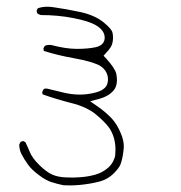

<svg xmlns="http://www.w3.org/2000/svg" viewBox="-20 -440 540 574"><path d="M37.6 -7.8Q37.6 7.3 43.9 20Q52.2 36.1 63.5 51.8Q74.2 66.9 95.7 83Q117.7 99.6 134.5 104.7Q151.4 109.9 169.4 113.8Q176.8 114.3 189.7 114.3Q202.6 114.3 219.2 112.8Q249 109.9 274.4 103.5Q301.3 97.2 320.8 77.6Q335.9 62.5 340.3 51.3Q345.7 37.6 349.1 11.2Q350.1 5.4 350.1 1.2Q350.1 -2.9 349.9 -8.1Q349.6 -13.2 347.7 -22Q345.7 -30.8 341.8 -40Q330.6 -67.9 314 -85.9Q296.9 -104 272.9 -121.1L249.5 -137.2L276.9 -144.5Q301.8 -151.4 315.9 -165.5Q326.2 -175.8 328.1 -187.5Q329.6 -194.3 329.6 -199.7Q329.6 -210 327.6 -219.7Q323.7 -235.8 297.9 -264.6L289.6 -273.4L297.9 -282.7Q314.5 -299.8 316.4 -313Q317.9 -320.3 317.9 -327.6Q317.9 -335 316.4 -341.8Q314.9 -352.5 290.5 -372.6Q264.6 -394 221.2 -403.8Q175.3 -413.6 139.2 -418.5Q128.9 -419.9 122.6 -419.9Q104.5 -419.9 92.8 -415L89.8 -408.7Q89.8 -407.7 89.8 -406.7Q89.8 -402.3 92.3 -399.4Q96.7 -396.5 102.1 -395Q153.3 -395 199.2 -386Q245.1 -377 265.6 -365.2Q293 -349.6 293 -327.1Q293 -315.9 285.6 -308.6Q278.3 -301.3 265.6 -298.8Q243.2 -293.9 209.7 -293.9Q176.3 -293.9 132.3 -305.7Q128.9 -305.7 126.5 -305.7Q119.1 -305.7 113.8 -302.7L109.9 -295.4Q109.9 -290.5 111.3 -287.6Q153.8 -274.4 197.8 -266.6Q230 -260.7 245.6 -256.1Q261.2 -251.5 271.2 -247.3Q281.2 -243.2 289.1 -235.4Q300.8 -224.1 302.7 -207Q302.7 -204.6 302.7 -200.4Q302.7 -196.3 300.8 -189.5Q298.8 -182.6 293.7 -177.7Q288.6 -172.9 283.2 -169.9Q277.8 -167 268.1 -164.1Q243.2 -157.2 219 -157.2Q194.8 -157.2 170.2 -163.1Q145.5 -168.9 122.1 -174.8Q119.6 -175.3 116.5 -175.3Q113.3 -175.3 110.4 -173.3L106.4 -165.5Q106.4 -164.6 106.4 -162.4Q106.4 -160.2 107.9 -157.7Q149.4 -143.1 191.9 -132.3Q239.7 -120.6 267.6 -97.2Q294.9 -74.2 306.6 -57.6Q325.2 -29.8 325.2 7.3Q325.2 14.2 324.5 22.9Q323.7 31.7 318.8 41Q313.5 52.2 303.7 61Q286.6 76.2 264.4 82.3Q242.2 88.4 219.7 89.8Q206.5 90.8 195.6 90.8Q184.6 90.8 176.3 90.3Q153.3 89.4 136.2 82Q118.7 74.2 97.4 53.2Q76.2 32.2 68.8 13.7Q63 -0.5 56.2 -14.6L50.3 -18.1Q44.9 -18.1 41.5 -15.6L37.6 -8.3Q37.6 -7.8 37.6 -7.8Z"/></svg>

Font: NaikaiFont
Style: ExtraLight
Weight: 200
Version: Version 1.89